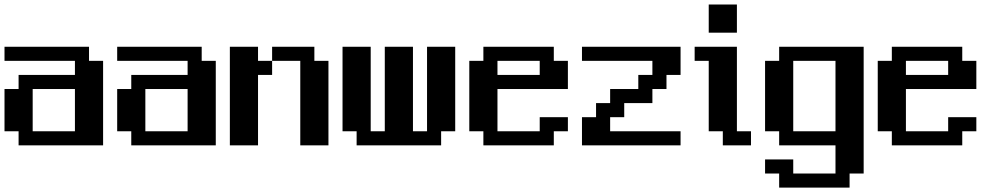

<svg xmlns="http://www.w3.org/2000/svg" viewBox="-20 -645 4415 852"><path d="M0 -437.5H375V-375H437.5V0H62.5V-62.5H0V-250H62.5V-312.5H312.5V-375H0ZM125 -250V-62.5H312.5V-250Z M500 -437.5H875V-375H937.5V0H562.5V-62.5H500V-250H562.5V-312.5H812.5V-375H500ZM625 -250V-62.5H812.5V-250Z M1000 -437.5H1125V-375H1187.5V-437.5H1375V-375H1437.5V0H1312.5V-375H1187.5V-312.5H1125V0H1000Z M1500 -437.5H1625V-62.5H1687.5V-437.5H1812.5V-62.5H1875V-437.5H2000V-62.5H1937.5V0H1562.5V-62.5H1500Z M2062.5 -375H2125V-437.5H2437.5V-375H2500V-250H2187.5V-62.5H2375V-125H2500V-62.5H2437.5V0H2125V-62.5H2062.5ZM2187.5 -375V-312.5H2375V-375Z M2562.5 -437.5H3000V-312.5H2937.5V-250H2875V-187.5H2750V-125H2687.5V-62.5H3000V0H2562.5V-125H2625V-187.5H2687.5V-250H2812.5V-312.5H2875V-375H2562.5Z M3062.5 -437.5H3250V-62.5H3312.5V0H3187.5V-62.5H3125V-375H3062.5ZM3125 -625H3250V-500H3125Z M3375 -375H3437.5V-437.5H3812.5V125H3750V187.5H3437.5V125H3375V62.5H3500V125H3687.5V0H3437.5V-62.5H3375ZM3500 -375V-62.5H3687.5V-375Z M3875 -375H3937.5V-437.5H4250V-375H4312.5V-250H4000V-62.5H4187.5V-125H4312.5V-62.5H4250V0H3937.5V-62.5H3875ZM4000 -375V-312.5H4187.5V-375Z"/></svg>

Font: NeoDunggeunmo Pro
Style: Regular
Weight: 400
Version: Version 1.020